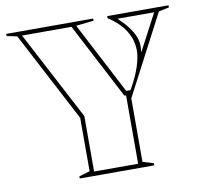

<svg xmlns="http://www.w3.org/2000/svg" viewBox="-79 -792 920 876"><g transform="rotate(-10 381.0 -354.0)"><path d="M221 0V-10L271 -25V-272L53 -688L5 -698V-708H408V-698L326 -689L499 -357H519L523 -364Q551 -413 565 -456Q579 -499 579 -529Q579 -579 552.5 -621.5Q526 -664 473 -698V-708H757V-698L709 -688L516 -319V-25L566 -10V0ZM75 -688 291 -277V-20H495V-277V-337H487L304 -688ZM517 -688Q543 -664 561.5 -640Q580 -616 589.5 -593.5Q599 -571 599 -550Q599 -545 599 -540Q599 -535 598 -529L597 -521H599L687 -688Z"/></g></svg>

Font: Kalnia Glaze Thin
Style: Regular
Weight: 100
Version: Version 1.110